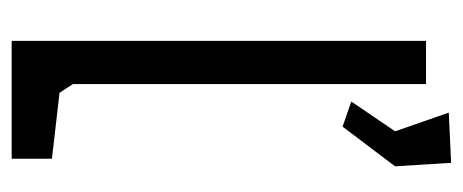

<svg xmlns="http://www.w3.org/2000/svg" viewBox="-252 -541 793 329"><g transform="rotate(90 144.5 -376.5)"><path d="M173 -749 259 -753 265 -657 197 -567 154 -582 205 -657ZM252 -69 139 -82 124 -105V-710H50V0H252Z"/></g></svg>

Font: Bahiana
Style: Regular
Weight: 400
Designer: Pablo Cosgaya & Dani Raskovsky
Foundry: Pablo Cosgaya & Dani Raskovsky
Version: Version 1.005